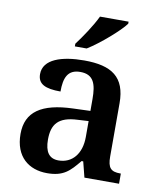

<svg xmlns="http://www.w3.org/2000/svg" viewBox="-86 -834 758 912"><g transform="rotate(10 293.0 -378.0)"><path d="M229 -619V-606H286C345 -642 435 -721 460 -756V-766H322C301 -721 258 -657 229 -619ZM203 10C282 10 311 -21 355 -75H363L382 0H549V-49H546C501 -49 485 -65 485 -120V-377C485 -503 418 -548 285 -548C177 -548 89 -520 89 -448C89 -400 125 -383 199 -383C199 -449 215 -491 276 -491C341 -491 355 -446 355 -374V-317L272 -314C121 -309 47 -259 47 -152C47 -42 115 10 203 10ZM246 -59C201 -59 180 -89 180 -148C180 -222 210 -261 303 -265L355 -268V-191C355 -110 312 -59 246 -59Z"/></g></svg>

Font: Noto Serif Sinhala SemiBold
Style: Regular
Weight: 600
Designer: Jelle Bosma - Monotype Design Team
Foundry: Monotype Imaging Inc.
Version: Version 2.007